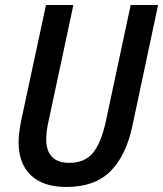

<svg xmlns="http://www.w3.org/2000/svg" viewBox="-20 -734 649 764"><path d="M54 -168Q54 -201 64 -253L163 -714H272L173 -251Q164 -212 164 -179Q164 -134 187 -110Q210 -86 255 -86Q316 -86 348.5 -124Q381 -162 400 -246L500 -714H609L507 -234Q482 -115 419.5 -52.5Q357 10 244 10Q152 10 103 -36.5Q54 -83 54 -168Z"/></svg>

Font: Noto Sans UI NarrowMedium
Style: Italic
Weight: 500
Width: 4
Italic angle: -12°
Designer: Monotype Design Team
Foundry: Monotype Imaging Inc.
Version: Version 1.001